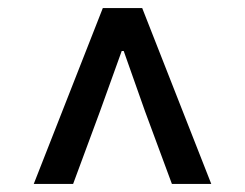

<svg xmlns="http://www.w3.org/2000/svg" viewBox="-20 -774 610 478"><path d="M64 -316 236 -754H334L506 -316H408L341 -497L288 -647H283L229 -497L162 -316Z"/></svg>

Font: Noto Sans JP Thin Medium
Style: Regular
Weight: 500
Version: Version 2.004-H2;hotconv 1.0.118;makeotfexe 2.5.65603